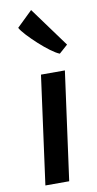

<svg xmlns="http://www.w3.org/2000/svg" viewBox="-98 -930 494 973"><g transform="rotate(-10 149.0 -444.0)"><path d="M53.5 0 129 -557H252L176 0ZM241.5 -645Q223.5 -652 196 -672.2Q168.5 -692.5 139.5 -719Q110.5 -745.5 87.8 -770Q65 -794.5 56.5 -810.5L136.5 -888L285.5 -684Z"/></g></svg>

Font: Merriweather Sans Medium
Style: Italic
Weight: 500
Italic angle: -7.5°
Designer: Eben Sorkin
Foundry: Eben Sorkin
Version: Version 2.001